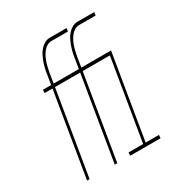

<svg xmlns="http://www.w3.org/2000/svg" viewBox="-171 -863 942 991"><g transform="rotate(-30 300.0 -367.5)"><path d="M63 0 146 -501H99L100 -520H149L159 -580Q161 -596 165 -612.5Q169 -629 174.5 -644.5Q180 -660 187.5 -675.5Q195 -691 206.5 -704.5Q218 -718 233 -726.5Q248 -735 264 -735H365L362 -716H263Q249 -716 236 -708Q223 -700 213.5 -687.5Q204 -675 197.5 -661.5Q191 -648 186.5 -634Q182 -620 179 -605.5Q176 -591 173 -577L164 -520H264V-501H161L78 0ZM228 0 311 -501H264L265 -520H314L324 -580Q326 -596 330 -612.5Q334 -629 339.5 -644.5Q345 -660 352.5 -675.5Q360 -691 371.5 -704.5Q383 -718 398 -726.5Q413 -735 429 -735H530L527 -716H428Q414 -716 401 -708Q388 -700 378.5 -687.5Q369 -675 362.5 -661.5Q356 -648 351.5 -634Q347 -620 344 -605.5Q341 -591 338 -577L329 -520H429V-501H326L243 0ZM320 0 321 -19H408L488 -501H410V-520H506L423 -19H502L501 0Z"/></g></svg>

Font: Iosevka Thin Extended Oblique
Style: Regular
Weight: 100
Width: 7
Italic angle: -9°
Monospace: yes
Designer: Belleve Invis
Foundry: Belleve Invis
Version: Version 32.5.0; ttfautohint (v1.8.4)